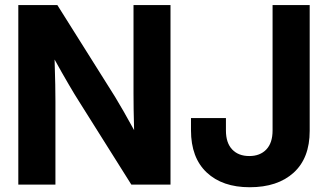

<svg xmlns="http://www.w3.org/2000/svg" viewBox="-20 -748 1327 778"><path d="M54.2 0V-727.5H212.4L446.3 -355.5Q459 -335 480.5 -297.4Q502 -259.8 523.4 -220.7Q522 -263.2 521.5 -304Q521 -344.7 521 -367.7V-727.5H670.9V0H512.2L300.3 -336.9Q284.2 -361.8 258.1 -406.5Q231.9 -451.2 201.2 -506.8Q203.1 -449.7 203.9 -405.3Q204.6 -360.8 204.6 -337.4V0ZM991.7 10.7Q881.3 10.7 817.6 -49.1Q753.9 -108.9 753.9 -220.2V-269.5H895.5V-219.2Q895.5 -168.9 920.9 -142.3Q946.3 -115.7 990.2 -115.7Q1033.7 -115.7 1059.1 -142.3Q1084.5 -168.9 1084.5 -219.2V-727.5H1234.9V-217.3Q1234.9 -107.4 1169.9 -48.3Q1105 10.7 991.7 10.7Z"/></svg>

Font: Inter Display
Style: Bold
Weight: 700
Designer: Rasmus Andersson
Foundry: rsms
Version: Version 4.001;git-9221beed3